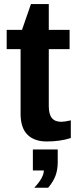

<svg xmlns="http://www.w3.org/2000/svg" viewBox="-20 -672 373 924"><path d="M205.1 8.8Q144.5 8.8 111.8 -24.2Q79.1 -57.1 79.1 -124V-435.5H12.2V-528.3H85.9L128.9 -652.3H214.8V-528.3H314.9V-435.5H214.8V-161.1Q214.8 -122.6 229.5 -104.2Q244.1 -85.9 274.9 -85.9Q291 -85.9 320.8 -92.8V-7.8Q270 8.8 205.1 8.8ZM257.8 108.9Q257.8 144.5 247.3 173.1Q236.8 201.7 211.9 231.4H145Q190.9 182.6 190.9 148.4H138.2V47.4H257.8Z"/></svg>

Font: Liberation Sans
Style: Bold
Weight: 700
Designer: Steve Matteson
Foundry: Ascender Corporation
Version: Version 2.1.5